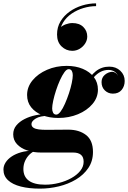

<svg xmlns="http://www.w3.org/2000/svg" viewBox="-94 -861 760 1141"><path d="M143.5 260Q78.5 260 29.5 247.5Q-19.5 235 -46.5 209.8Q-73.5 184.5 -73.5 146.5Q-73.5 124.5 -60.5 104.2Q-47.5 84 -24 68.5Q-0.5 53 31 44Q62.5 35 99.5 35H115Q97.5 42 81.5 57.2Q65.5 72.5 55.2 94.8Q45 117 45 143.5Q45 189 77.5 212.8Q110 236.5 174 236.5Q215.5 236.5 256 226.2Q296.5 216 329.8 197.5Q363 179 383 154.2Q403 129.5 403 100Q403 72 387 58.8Q371 45.5 341 45.5Q331.5 45.5 311.5 45.5Q291.5 45.5 266.8 45.5Q242 45.5 217.5 45.5Q193 45.5 174.8 45.5Q156.5 45.5 150 45.5Q105 45.5 67.2 32.8Q29.5 20 7 -4.2Q-15.5 -28.5 -15.5 -62.5Q-15.5 -93 3 -115.5Q21.5 -138 51.8 -153.5Q82 -169 119.2 -176.5Q156.5 -184 194 -184L193 -172.5Q144.5 -172.5 118.8 -156.8Q93 -141 93 -124Q93 -110 104.5 -102.2Q116 -94.5 135.8 -92Q155.5 -89.5 180.5 -89.5Q198 -89.5 223.2 -89.8Q248.5 -90 273 -90.2Q297.5 -90.5 311.5 -90.5Q376 -90.5 417.2 -58.8Q458.5 -27 458.5 42Q458.5 96.5 430.8 137.5Q403 178.5 357.2 205.8Q311.5 233 255.8 246.5Q200 260 143.5 260ZM252.5 -160Q199 -160 157.2 -176.5Q115.5 -193 91.2 -223.5Q67 -254 67 -296.5Q67 -344.5 99.5 -383.8Q132 -423 185.5 -446.2Q239 -469.5 302.5 -469.5Q355.5 -469.5 397.5 -452Q439.5 -434.5 463.8 -402.8Q488 -371 488 -328.5Q488 -281 455.5 -242.8Q423 -204.5 369.5 -182.2Q316 -160 252.5 -160ZM240.5 -180Q252.5 -180 266 -198Q279.5 -216 292.2 -245Q305 -274 315.8 -306.5Q326.5 -339 332.5 -367.8Q338.5 -396.5 338.5 -414Q338.5 -429 332.8 -439.5Q327 -450 314 -450Q302 -450 288.8 -431.8Q275.5 -413.5 262.5 -384.8Q249.5 -356 239 -323.8Q228.5 -291.5 222.2 -262.5Q216 -233.5 216 -216.5Q216 -201.5 221.8 -190.8Q227.5 -180 240.5 -180ZM555.5 -465Q595 -465 621 -440.5Q647 -416 647 -380Q647 -348.5 628.8 -326.5Q610.5 -304.5 577 -304.5Q549 -304.5 529.2 -323.5Q509.5 -342.5 509.5 -373Q509.5 -399.5 528.5 -416Q547.5 -432.5 572.5 -434.5Q583.5 -434 593 -427.5Q602.5 -421 606.5 -410Q601.5 -426 586 -435.8Q570.5 -445.5 551 -445.5Q526 -445.5 504.2 -434.5Q482.5 -423.5 463.2 -401.5Q444 -379.5 428 -347L414 -354.5Q440.5 -410 475.2 -437.5Q510 -465 555.5 -465ZM335.5 -559Q299 -559 272 -585Q245 -611 245 -656Q245 -699.5 265.5 -733.8Q286 -768 319.8 -792Q353.5 -816 394.5 -828.5Q435.5 -841 477 -841V-824.5Q440 -824.5 402 -813.2Q364 -802 332 -780.2Q300 -758.5 280.5 -726.5Q261 -694.5 261.5 -653.5H246Q246 -677.5 260.5 -693Q275 -708.5 296 -716.2Q317 -724 336 -724Q377.5 -724 401 -700.8Q424.5 -677.5 424.5 -644Q424.5 -622 412.2 -602.8Q400 -583.5 379.8 -571.2Q359.5 -559 335.5 -559Z"/></svg>

Font: Bodoni Moda 11pt ExtraBold
Style: Italic
Weight: 800
Italic angle: -13°
Version: Version 2.004